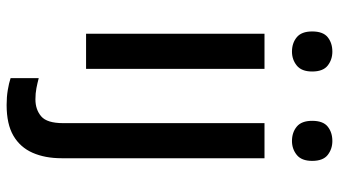

<svg xmlns="http://www.w3.org/2000/svg" viewBox="-242 -542 1024 580"><g transform="rotate(90 270.0 -252.0)"><path d="M82 0V-539H188V0ZM136 -622Q110 -622 92.5 -636.5Q75 -651 75 -683Q75 -716 92.5 -730Q110 -744 136 -744Q160 -744 178 -730Q196 -716 196 -683Q196 -651 178 -636.5Q160 -622 136 -622ZM297 240Q273 240 252 236.5Q231 233 216 228V143Q231 147 246.5 150Q262 153 280 153Q311 153 331.5 135.5Q352 118 352 69V-539H458V74Q458 124 441.5 161.5Q425 199 390 219.5Q355 240 297 240ZM406 -622Q380 -622 362.5 -636.5Q345 -651 345 -683Q345 -716 362.5 -730Q380 -744 406 -744Q430 -744 448 -730Q466 -716 466 -683Q466 -651 448 -636.5Q430 -622 406 -622Z"/></g></svg>

Font: Noto Sans Symbols Medium
Style: Regular
Weight: 500
Version: Version 2.002